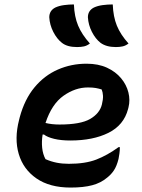

<svg xmlns="http://www.w3.org/2000/svg" viewBox="-20 -834 640 865"><path d="M313 -814Q315 -759 332 -718.5Q349 -678 385 -638Q372 -628 358.5 -625Q345 -622 327 -622Q283 -622 259 -641Q236 -659 220 -690.5Q204 -722 202 -756Q202 -786 229 -800Q246 -808 268.5 -811Q291 -814 313 -814ZM488 -814Q490 -759 506.5 -718.5Q523 -678 559 -638Q546 -628 532.5 -625Q519 -622 502 -622Q459 -622 433 -641Q410 -659 394 -690.5Q378 -722 376 -756Q376 -786 403 -800Q420 -808 442.5 -811Q465 -814 488 -814ZM370 -547Q423 -547 462 -529Q501 -511 525.5 -481.5Q550 -452 558.5 -417.5Q567 -383 559 -351L557 -343Q538 -270 468.5 -235.5Q399 -201 297 -201Q255 -201 224 -208.5Q193 -216 178 -228H172Q167 -197 170 -168Q173 -139 185 -117Q210 -106 235.5 -101Q261 -96 290 -96Q364 -96 413.5 -115Q463 -134 514 -171H520Q520 -155 518 -142Q516 -129 514 -118Q506 -86 493.5 -67Q481 -48 463 -34Q435 -10 395.5 0.5Q356 11 298 11Q204 11 144.5 -30Q85 -71 64.5 -140Q44 -209 66 -294L69 -306Q91 -387 135.5 -440.5Q180 -494 240.5 -520.5Q301 -547 370 -547ZM376 -440Q319 -440 266 -402.5Q213 -365 185 -280Q213 -273 248 -273Q343 -273 386 -298Q429 -323 439 -363Q445 -387 444 -403Q443 -419 438 -431Q425 -435 411.5 -437.5Q398 -440 376 -440Z"/></svg>

Font: Recursive Sn Csl St SmB
Style: Italic
Weight: 600
Italic angle: -15°
Version: Version 1.079;hotconv 1.0.112;makeotfexe 2.5.65598; ttfautoh